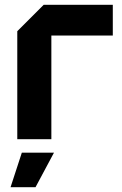

<svg xmlns="http://www.w3.org/2000/svg" viewBox="-20 -580 510 800"><path d="M52 0V-450L162 -560H450V-432H194V0ZM24 200 71 56H205L128 200Z"/></svg>

Font: Tektur SemiBold
Style: Regular
Weight: 600
Designer: Adam Jagosz
Foundry: Adam Jagosz
Version: Version 1.005;gftools[0.9.30]